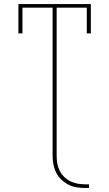

<svg xmlns="http://www.w3.org/2000/svg" viewBox="-20 -755 540 949"><path d="M400 174Q378 174 357 170.5Q336 167 317 157Q298 147 282.5 132Q267 117 257.5 98Q248 79 244 57.5Q240 36 240 15V-717H91V-590H71V-735H429V-590H409V-717H260V15Q260 34 263 52.5Q266 71 274.5 88Q283 105 296.5 118.5Q310 132 327 140.5Q344 149 362.5 152.5Q381 156 400 156H420V174Z"/></svg>

Font: Iosevka Curly Slab Thin
Style: Regular
Weight: 100
Monospace: yes
Designer: Belleve Invis
Foundry: Belleve Invis
Version: Version 22.1.2; ttfautohint (v1.8.4)